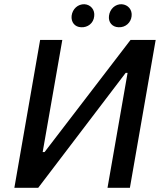

<svg xmlns="http://www.w3.org/2000/svg" viewBox="-20 -889 773 909"><path d="M48 0H161L575 -544H584L489 0H595L717 -700H598L191 -169H182L275 -700H170ZM364 -760C395 -758 423 -779 426 -812C430 -842 410 -867 380 -869C349 -870 323 -847 319 -814C316 -784 334 -761 364 -760ZM541 -760C575 -758 600 -783 603 -812C607 -842 587 -867 556 -869C526 -870 500 -847 496 -814C492 -784 511 -761 541 -760Z"/></svg>

Font: Fixel Display 20240404 Medium
Style: Italic
Weight: 500
Italic angle: -10°
Designer: AlfaBravo + MacPaw
Foundry: Kyrylo Tkachov, Marchela Mozhyna, Serhii Makarenko, Maria Weinstein, Zakhar Kryvoshyya
Version: Version 1.211;Glyphs 3.2 (3225)